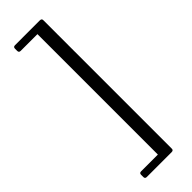

<svg xmlns="http://www.w3.org/2000/svg" viewBox="-326 -790 1027 1027"><g transform="rotate(-45 187.5 -276.5)"><path d="M275 -763V210Q275 222 261 222H73Q60 222 60 209V192Q60 179 73 179H200V-732H73Q60 -732 60 -745V-762Q60 -775 73 -775H261Q275 -775 275 -763Z"/></g></svg>

Font: Lustria
Style: Regular
Weight: 400
Designer: Matthew Desmond
Foundry: Matthew Desmond
Version: Version 001.001; ttfautohint (v1.6)